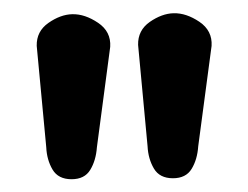

<svg xmlns="http://www.w3.org/2000/svg" viewBox="-20 -663 383 296"><path d="M246.6 -388.2Q226.1 -388.2 217.3 -403.1Q208.5 -418 207.5 -437.5L192.9 -593.8Q192.4 -616.2 210.9 -629.2Q229.5 -642.1 247.6 -642.6Q267.1 -643.1 287.4 -629.4Q307.6 -615.7 306.2 -592.3L285.6 -437.5Q284.2 -417 275.4 -402.6Q266.6 -388.2 246.6 -388.2ZM90.3 -386.7Q69.8 -386.7 61 -401.6Q52.2 -416.5 51.3 -436L36.6 -592.3Q36.1 -614.7 54.7 -627.7Q73.2 -640.6 91.3 -641.1Q110.8 -641.6 131.1 -627.9Q151.4 -614.3 149.9 -590.8L129.4 -436Q127.9 -415.5 119.1 -401.1Q110.4 -386.7 90.3 -386.7Z"/></svg>

Font: Manjari
Style: Bold
Weight: 700
Designer: Santhosh Thottingal <santhosh.thottingal@gmail.com>
Version: Version 2.000